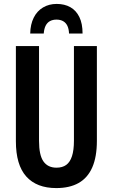

<svg xmlns="http://www.w3.org/2000/svg" viewBox="-20 -949 574 979"><path d="M474 -231Q474 -149 450.5 -95.5Q427 -42 381 -16Q335 10 267 10Q167 10 114 -49Q61 -108 61 -229V-714H179V-231Q179 -158 201.5 -126Q224 -94 268 -94Q298 -94 317.5 -108Q337 -122 347 -152.5Q357 -183 357 -232V-714H474ZM269 -929Q309 -929 338.5 -912.5Q368 -896 384.5 -862.5Q401 -829 401 -778H332Q331 -802 323.5 -817.5Q316 -833 302 -841Q288 -849 268 -849Q249 -849 235 -841.5Q221 -834 213 -818.5Q205 -803 203 -778H134Q135 -825 152 -859Q169 -893 199.5 -911Q230 -929 269 -929Z"/></svg>

Font: Noto Sans Display ExtraCondensed SemiBold
Style: Regular
Weight: 600
Width: 2
Designer: Monotype Design Team
Foundry: Monotype Imaging Inc.
Version: Version 2.003